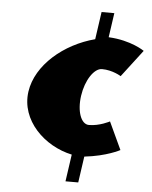

<svg xmlns="http://www.w3.org/2000/svg" viewBox="-54 -681 675 855"><g transform="rotate(5 283.5 -253.5)"><path d="M270.9 129H327.9L344.7 12C444.1 1 502.5 -31 502.5 -31L445.2 -154C445.2 -154 400.5 -130 353 -130C317.7 -130 296.8 -186 307 -257C317.1 -327 354.2 -383 389.5 -383C437 -383 474.8 -359 474.8 -359L567.2 -480C567.2 -480 508.2 -522 406.6 -527L422.3 -636H365.3L347.6 -513C210 -477 89 -375 71.7 -255C53 -125 165.1 -18 288.3 8Z"/></g></svg>

Font: Blink
Style: WideObl
Weight: 400
Designer: Mew Too
Foundry: Cannot Into Space Fonts
Version: Version 001.000